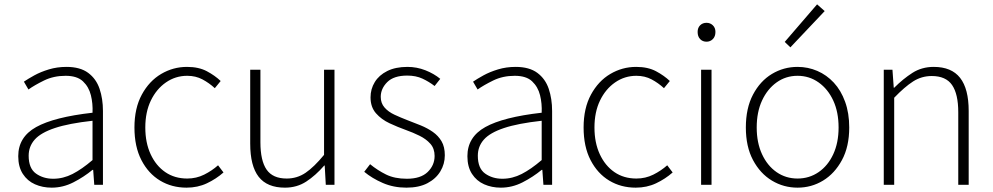

<svg xmlns="http://www.w3.org/2000/svg" viewBox="-20 -851 4573 884"><path d="M218 13Q176 13 141 -2.5Q106 -18 85 -50.5Q64 -83 64 -132Q64 -220 146.5 -266Q229 -312 406 -332Q408 -374 398.5 -412.5Q389 -451 362 -476.5Q335 -502 282 -502Q227 -502 183 -480.5Q139 -459 111 -439L90 -475Q109 -488 138 -504Q167 -520 205 -531.5Q243 -543 286 -543Q349 -543 386 -515.5Q423 -488 438.5 -442Q454 -396 454 -340V0H414L409 -69H406Q366 -36 318 -11.5Q270 13 218 13ZM225 -28Q271 -28 314 -50Q357 -72 406 -114V-295Q297 -283 232.5 -261.5Q168 -240 140 -208.5Q112 -177 112 -134Q112 -76 145.5 -52Q179 -28 225 -28Z M839 13Q771 13 717 -19.5Q663 -52 631 -114Q599 -176 599 -264Q599 -353 633 -415.5Q667 -478 722 -510.5Q777 -543 841 -543Q895 -543 932.5 -523Q970 -503 996 -478L969 -445Q943 -469 912 -485.5Q881 -502 842 -502Q788 -502 744 -471.5Q700 -441 674.5 -388Q649 -335 649 -264Q649 -194 673.5 -141Q698 -88 741 -58.5Q784 -29 842 -29Q884 -29 920 -47Q956 -65 984 -90L1009 -57Q975 -27 932.5 -7Q890 13 839 13Z M1292 13Q1210 13 1171 -37Q1132 -87 1132 -190V-530H1179V-196Q1179 -111 1207.5 -70Q1236 -29 1300 -29Q1348 -29 1387 -55.5Q1426 -82 1472 -138V-530H1520V0H1480L1475 -89H1473Q1433 -43 1390 -15Q1347 13 1292 13Z M1851 13Q1792 13 1742.5 -8.5Q1693 -30 1657 -60L1684 -95Q1718 -67 1757.5 -47.5Q1797 -28 1853 -28Q1917 -28 1949 -59Q1981 -90 1981 -133Q1981 -167 1961.5 -189Q1942 -211 1911.5 -226Q1881 -241 1850 -252Q1811 -266 1773.5 -283.5Q1736 -301 1711 -329.5Q1686 -358 1686 -403Q1686 -441 1705.5 -473Q1725 -505 1763 -524Q1801 -543 1856 -543Q1899 -543 1938.5 -527.5Q1978 -512 2007 -488L1981 -455Q1955 -475 1925 -489Q1895 -503 1855 -503Q1793 -503 1763 -473Q1733 -443 1733 -405Q1733 -376 1750.5 -356Q1768 -336 1796 -323Q1824 -310 1855 -298Q1887 -286 1917.5 -273.5Q1948 -261 1973 -243.5Q1998 -226 2013 -200.5Q2028 -175 2028 -136Q2028 -96 2007.5 -62Q1987 -28 1948 -7.5Q1909 13 1851 13Z M2286 13Q2244 13 2209 -2.5Q2174 -18 2153 -50.5Q2132 -83 2132 -132Q2132 -220 2214.5 -266Q2297 -312 2474 -332Q2476 -374 2466.5 -412.5Q2457 -451 2430 -476.5Q2403 -502 2350 -502Q2295 -502 2251 -480.5Q2207 -459 2179 -439L2158 -475Q2177 -488 2206 -504Q2235 -520 2273 -531.5Q2311 -543 2354 -543Q2417 -543 2454 -515.5Q2491 -488 2506.5 -442Q2522 -396 2522 -340V0H2482L2477 -69H2474Q2434 -36 2386 -11.5Q2338 13 2286 13ZM2293 -28Q2339 -28 2382 -50Q2425 -72 2474 -114V-295Q2365 -283 2300.5 -261.5Q2236 -240 2208 -208.5Q2180 -177 2180 -134Q2180 -76 2213.5 -52Q2247 -28 2293 -28Z M2907 13Q2839 13 2785 -19.5Q2731 -52 2699 -114Q2667 -176 2667 -264Q2667 -353 2701 -415.5Q2735 -478 2790 -510.5Q2845 -543 2909 -543Q2963 -543 3000.5 -523Q3038 -503 3064 -478L3037 -445Q3011 -469 2980 -485.5Q2949 -502 2910 -502Q2856 -502 2812 -471.5Q2768 -441 2742.5 -388Q2717 -335 2717 -264Q2717 -194 2741.5 -141Q2766 -88 2809 -58.5Q2852 -29 2910 -29Q2952 -29 2988 -47Q3024 -65 3052 -90L3077 -57Q3043 -27 3000.5 -7Q2958 13 2907 13Z M3208 0V-530H3256V0ZM3233 -659Q3215 -659 3203.5 -671Q3192 -683 3192 -704Q3192 -723 3203.5 -734.5Q3215 -746 3233 -746Q3250 -746 3262 -734.5Q3274 -723 3274 -704Q3274 -683 3262 -671Q3250 -659 3233 -659Z M3652 13Q3588 13 3534 -19.5Q3480 -52 3447 -114Q3414 -176 3414 -264Q3414 -353 3447 -415.5Q3480 -478 3534 -510.5Q3588 -543 3652 -543Q3700 -543 3743 -524.5Q3786 -506 3819 -470.5Q3852 -435 3871 -382.5Q3890 -330 3890 -264Q3890 -176 3856.5 -114Q3823 -52 3769.5 -19.5Q3716 13 3652 13ZM3652 -29Q3706 -29 3749 -58.5Q3792 -88 3816.5 -141Q3841 -194 3841 -264Q3841 -335 3816.5 -388Q3792 -441 3749 -471.5Q3706 -502 3652 -502Q3598 -502 3555.5 -471.5Q3513 -441 3488.5 -388Q3464 -335 3464 -264Q3464 -194 3488.5 -141Q3513 -88 3555.5 -58.5Q3598 -29 3652 -29ZM3619 -633 3593 -658 3742 -831 3777 -800Z M4049 0V-530H4089L4095 -447H4097Q4138 -488 4181 -515.5Q4224 -543 4279 -543Q4361 -543 4400.5 -492.5Q4440 -442 4440 -340V0H4392V-334Q4392 -418 4363.5 -459.5Q4335 -501 4270 -501Q4223 -501 4184 -476Q4145 -451 4097 -401V0Z"/></svg>

Font: Noto Sans TC ExtraLight
Style: Regular
Weight: 250
Designer: Ryoko NISHIZUKA  (kana, bopomofo & ideographs); Paul D. Hunt (Latin, Greek & Cyrillic); Sandoll Communications , Soo-you
Foundry: Adobe
Version: Version 2.004-H2;hotconv 1.0.118;makeotfexe 2.5.65603